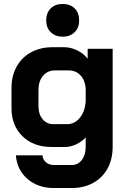

<svg xmlns="http://www.w3.org/2000/svg" viewBox="-20 -745 646 968"><path d="M60 38H194Q196 60 212 73.5Q228 87 252 87H342Q373 87 392.5 61.5Q412 36 412 -5V-52Q392 -30 363.5 -17Q335 -4 309 -4H240Q149 -4 93.5 -58Q38 -112 38 -200V-302Q38 -363 64 -409.5Q90 -456 137 -481.5Q184 -507 245 -507H303Q337 -507 369.5 -491Q402 -475 422 -449V-499H548V-5Q548 57 522.5 104Q497 151 450 177Q403 203 342 203H252Q172 203 119 157.5Q66 112 60 38ZM318 -119Q356 -119 382 -150.5Q408 -182 412 -233V-302Q408 -342 385 -366Q362 -390 327 -390H257Q220 -390 197 -363Q174 -336 174 -292V-210Q174 -169 195 -144Q216 -119 249 -119ZM213 -642Q213 -680 235.5 -702.5Q258 -725 296 -725Q334 -725 356.5 -702.5Q379 -680 379 -642Q379 -605 356 -582.5Q333 -560 296 -560Q259 -560 236 -582.5Q213 -605 213 -642Z"/></svg>

Font: Stavian Bold
Style: Bold
Weight: 700
Version: Version 1.000; ttfautohint (v1.6)